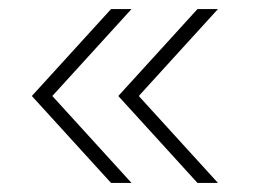

<svg xmlns="http://www.w3.org/2000/svg" viewBox="-20 -495 579 422"><path d="M50 -284 224 -475H269L95 -284L269 -93H224ZM240 -284 414 -475H459L285 -284L459 -93H414Z"/></svg>

Font: Zen Kaku Gothic Antique Light
Style: Regular
Weight: 300
Designer: Yoshimichi Ohira
Foundry: Positype
Version: Version 1.001